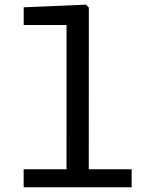

<svg xmlns="http://www.w3.org/2000/svg" viewBox="-20 -796 660 816"><path d="M80.5 -76.5H539.5V0H80.5ZM262.7 0 262.8 -719.7 285.3 -689.8H80.7V-765L345.2 -776.2L357.5 -764.3L357.3 0Z"/></svg>

Font: Monaspace Neon Var
Style: Regular
Weight: 400
Designer: Riley Cran and the Lettermatic Team
Version: Version 1.000 (Monaspace Neon Var)